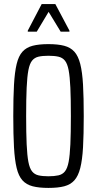

<svg xmlns="http://www.w3.org/2000/svg" viewBox="-20 -912 475 940"><path d="M217 8Q171 8 140 0Q109 -8 90 -29Q71 -50 61.5 -89.5Q52 -129 48.5 -191Q45 -253 45 -344Q45 -435 48.5 -497Q52 -559 61.5 -598.5Q71 -638 90 -659Q109 -680 140 -688Q171 -696 217 -696Q263 -696 294 -688Q325 -680 344 -659Q363 -638 373 -598.5Q383 -559 386.5 -497Q390 -435 390 -344Q390 -253 386.5 -191Q383 -129 373 -89.5Q363 -50 344 -29Q325 -8 294.5 0Q264 8 217 8ZM217 -49Q246 -49 266 -53.5Q286 -58 298 -73Q310 -88 316 -119.5Q322 -151 324.5 -205.5Q327 -260 327 -344Q327 -428 324.5 -482.5Q322 -537 316 -568.5Q310 -600 298 -615Q286 -630 266 -634.5Q246 -639 217 -639Q188 -639 168.5 -634.5Q149 -630 137 -615Q125 -600 119 -568.5Q113 -537 110.5 -482.5Q108 -428 108 -344Q108 -260 110.5 -205.5Q113 -151 119 -119.5Q125 -88 137 -73Q149 -58 168.5 -53.5Q188 -49 217 -49ZM116 -757V-762L184 -892H251L320 -762V-757H277L218 -854L160 -757Z"/></svg>

Font: Saira ExtraCondensed
Style: Regular
Weight: 400
Width: 2
Designer: Hector Gatti with collaboration of the Omnibus-Type team
Foundry: Omnibus-Type
Version: Version 1.101